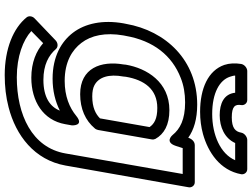

<svg xmlns="http://www.w3.org/2000/svg" viewBox="-144 -666 1043 794"><g transform="rotate(90 377.0 -268.5)"><path d="M299 183C213 183 145 157 108 123L158 74C190 102 237 123 301 123C398 123 477 74 493 -17L498 -45C498 -45 501 -97 459 -63C425 -35 378 -15 314 -15C235 -15 186 -46 157 -84C126 -124 113 -183 126 -258L128 -268C148 -382 209 -459 302 -495C332 -507 366 -513 403 -513C474 -513 513 -492 538 -461C538 -461 567 -426 583 -475L592 -503H699L614 -18C590 120 454 183 299 183ZM549 -526C517 -549 472 -563 412 -563C229 -563 107 -434 78 -268L76 -258C61 -173 76 -100 115 -49C151 -2 212 35 305 35C355 35 399 24 437 5C421 46 381 73 310 73C247 73 208 51 182 21C173 11 156 13 146 23L56 109C46 118 44 133 51 142C95 197 181 233 290 233C337 233 381 228 423 217C540 187 641 110 664 -18L754 -528C756 -539 748 -553 733 -553H580C565 -553 554 -541 549 -526ZM369 -79C430 -79 478 -101 510 -139C514 -143 516 -149 517 -153L556 -375C557 -380 556 -386 554 -390C534 -426 496 -448 435 -448C319 -448 262 -355 247 -268L246 -258C230 -165 261 -79 369 -79ZM505 -366 469 -161C451 -143 424 -129 378 -129C359 -129 343 -132 332 -138C298 -156 285 -198 296 -258L297 -268C310 -344 348 -398 426 -398C471 -398 492 -385 505 -366ZM456 -656C505 -656 551 -676 571 -720H642C616 -659 537 -625 451 -625C363 -625 311 -656 297 -698C295 -705 292 -713 292 -720H363C368 -673 408 -656 456 -656ZM465 -706C419 -706 410 -720 414 -745C416 -756 408 -770 393 -770H273C262 -770 247 -760 244 -745C240 -720 241 -696 248 -675C271 -609 344 -575 442 -575C474 -575 505 -579 534 -587C609 -608 684 -657 700 -745C702 -756 694 -770 679 -770H558C547 -770 531 -760 528 -745C524 -721 509 -706 465 -706Z"/></g></svg>

Font: Asimov
Style: XWidOuIt
Weight: 500
Designer: Google
Version: Version 2.000980; 2014